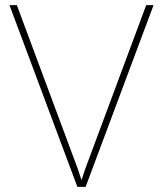

<svg xmlns="http://www.w3.org/2000/svg" viewBox="-20 -731 637 751"><path d="M551.8 -710.9H580.6L314.9 0H290L313 -69.3ZM284.7 -69.3 307.6 0H282.7L17.1 -710.9H45.9Z"/></svg>

Font: Heebo Thin
Style: Regular
Weight: 250
Designer: Oded Ezer
Foundry: Ezer Type House
Version: Version 3.100